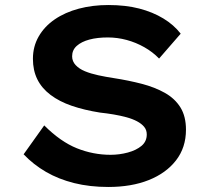

<svg xmlns="http://www.w3.org/2000/svg" viewBox="-20 -734 846 764"><path d="M411 10Q337 10 275 -5.5Q213 -21 163 -50Q113 -79 74 -120L156 -235Q221 -170 286 -144Q351 -118 420 -118Q455 -118 488.5 -127Q522 -136 543 -153.5Q564 -171 564 -199Q564 -217 553.5 -229.5Q543 -242 525 -251.5Q507 -261 483 -267.5Q459 -274 432.5 -278.5Q406 -283 378 -286Q315 -296 265.5 -313Q216 -330 181 -356.5Q146 -383 128.5 -418.5Q111 -454 111 -500Q111 -549 134 -589Q157 -629 198 -657Q239 -685 293.5 -699.5Q348 -714 411 -714Q480 -714 534 -700Q588 -686 630 -660.5Q672 -635 699 -600L613 -501Q588 -527 554.5 -546Q521 -565 484 -575Q447 -585 409 -585Q367 -585 335.5 -576.5Q304 -568 285.5 -551.5Q267 -535 267 -510Q267 -490 281 -475Q295 -460 318 -450.5Q341 -441 371 -434.5Q401 -428 434 -423Q492 -414 544 -400.5Q596 -387 636 -364.5Q676 -342 698 -306.5Q720 -271 720 -218Q720 -147 680.5 -96Q641 -45 572 -17.5Q503 10 411 10Z"/></svg>

Font: Lexend Giga SemiBold
Style: Regular
Weight: 600
Designer: Bonnie Shaver-Troup, Thomas Jockin
Foundry: Lexend
Version: Version 1.007